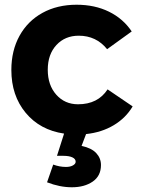

<svg xmlns="http://www.w3.org/2000/svg" viewBox="-20 -563 602 812"><path d="M344 4 325 54Q367 63 387 84.5Q407 106 407 135Q407 181 372 205Q337 229 284 229Q233 229 179 208L205 133Q232 143 259 143Q277 143 288.5 136.5Q300 130 300 121Q300 109 286 102.5Q272 96 248 96H221L251 2Q149 -13 88.5 -86Q28 -159 28 -267Q28 -349 62.5 -411.5Q97 -474 159.5 -508.5Q222 -543 304 -543Q381 -543 441 -513.5Q501 -484 537 -430L433 -355Q387 -412 313 -412Q255 -412 218.5 -372.5Q182 -333 182 -268Q182 -203 218 -162.5Q254 -122 310 -122Q394 -122 435 -185L541 -113Q512 -64 461 -33.5Q410 -3 344 4Z"/></svg>

Font: Argentum Sans SemiBold
Style: Regular
Weight: 600
Designer: Julieta Ulanovsky (Modified by Cristiano Sobral)
Foundry: Julieta Ulanovsky
Version: Version 5.001;November 22, 2018;FontCreator 11.5.0.2425 64-b